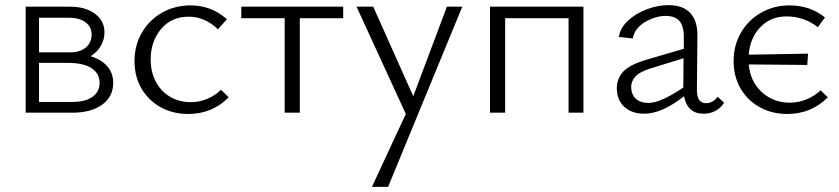

<svg xmlns="http://www.w3.org/2000/svg" viewBox="-20 -439 3270 748"><path d="M421 -116Q421 -63 378.5 -31.5Q336 0 262 0H80V-413H252Q313 -413 350 -385.5Q387 -358 387 -313Q387 -285 373 -260.5Q359 -236 333 -220Q375 -207 398 -180.5Q421 -154 421 -116ZM132 -370V-235H253Q292 -235 314.5 -254Q337 -273 337 -305Q337 -334 313.5 -352Q290 -370 246 -370ZM368 -116Q368 -153 336.5 -173.5Q305 -194 245 -194H132V-42H264Q313 -42 340.5 -62Q368 -82 368 -116Z M504 -201Q504 -262 532.5 -311.5Q561 -361 611 -389.5Q661 -418 722 -418Q804 -418 864 -364L829 -325Q778 -374 715 -374Q648 -374 607.5 -326Q567 -278 567 -207Q567 -158 587.5 -120Q608 -82 643.5 -61.5Q679 -41 723 -41Q756 -41 786.5 -53.5Q817 -66 841 -89L871 -60Q807 5 713 5Q653 5 605.5 -21.5Q558 -48 531 -94.5Q504 -141 504 -201Z M1317 -368H1148V0H1089V-368H920V-413H1317Z M1781 -413 1492 289H1429L1561 5L1369 -413H1434L1590 -64L1721 -413Z M2253 0H2195V-368H1948V0H1889V-413H2253Z M2801 -39Q2789 -19 2768 -7.5Q2747 4 2720 4Q2689 4 2670 -13.5Q2651 -31 2645 -64Q2558 4 2490 4Q2441 4 2412 -23Q2383 -50 2383 -95Q2383 -134 2409 -161Q2435 -188 2501 -207L2644 -249V-290Q2645 -336 2627.5 -356.5Q2610 -377 2574 -377Q2534 -377 2493.5 -353.5Q2453 -330 2445 -289L2391 -295Q2396 -330 2426 -358Q2456 -386 2499 -402.5Q2542 -419 2584 -419Q2641 -419 2669.5 -388Q2698 -357 2697 -298L2695 -89Q2695 -37 2730 -37Q2757 -37 2776 -62ZM2507 -38Q2553 -38 2642 -98L2643 -212L2516 -173Q2471 -159 2455 -140.5Q2439 -122 2439 -101Q2439 -71 2457 -54.5Q2475 -38 2507 -38Z M3205 -60Q3141 5 3047 5Q2987 5 2939.5 -21.5Q2892 -48 2865 -94.5Q2838 -141 2838 -201Q2838 -262 2866.5 -311.5Q2895 -361 2945 -389.5Q2995 -418 3056 -418Q3136 -418 3194 -371L3166 -333Q3113 -375 3044 -375Q2982 -375 2942 -333Q2902 -291 2897 -226L3128 -230L3125 -186L2897 -188Q2903 -121 2948 -80Q2993 -39 3057 -39Q3090 -39 3121 -51.5Q3152 -64 3177 -87Z"/></svg>

Font: Isabella Sans
Style: Regular
Weight: 400
Designer: Original fonts by Christian Thalmann (Catharsis Fonts), Modifications by Cristiano Sobral
Version: Version 0.002;July 12, 2020;FontCreator 13.0.0.2655 64-bit; 